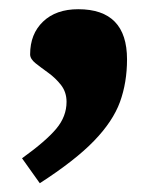

<svg xmlns="http://www.w3.org/2000/svg" viewBox="-20 -214 356 427"><path d="M29 138Q82.5 99.5 105.2 72.2Q128 45 128 12.5Q128 -9 115.8 -24.8Q103.5 -40.5 87.5 -52Q71.5 -63.5 59.2 -73.2Q47 -83 47 -93Q47 -138.5 75.8 -166Q104.5 -193.5 154 -193.5Q262.5 -193.5 262.5 -82Q262.5 -30.5 246.8 12.8Q231 56 189.2 99.2Q147.5 142.5 68.5 193.5Z"/></svg>

Font: Newsreader Caption
Style: Bold
Weight: 700
Designer: Hugues Gentile
Foundry: Production Type
Version: Version 1.001